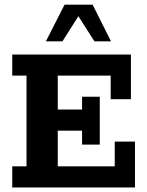

<svg xmlns="http://www.w3.org/2000/svg" viewBox="-20 -822 643 842"><path d="M33.7 0V-92.6H96.3V-490.4H33.7V-583H554.1V-387.1H465.4V-490.4H233.3V-341.7H339.9V-397.8H417.6V-188H339.9V-249.1H233.3V-92.6H483.2V-200.9H571.9V0ZM181.3 -640.8 263.1 -801.5H386.2L466.8 -640.8H394.1L323.7 -750.8L253.9 -640.8Z"/></svg>

Font: Rokkitt SemiBold
Style: Regular
Weight: 600
Designer: Vernon Adams
Foundry: Vernon Adams
Version: Version 3.103